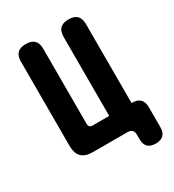

<svg xmlns="http://www.w3.org/2000/svg" viewBox="-207 -858 1014 1117"><g transform="rotate(-30 300.0 -300.0)"><path d="M578 70Q578 105 560.5 122.5Q543 140 508 140Q473 140 455.5 122.5Q438 105 438 70V40Q438 20 428 10Q418 0 398 0H166Q115 0 90.5 -24.5Q66 -49 66 -100V-665Q66 -703 84.5 -721.5Q103 -740 141 -740Q179 -740 197.5 -721.5Q216 -703 216 -665V-160Q216 -148 222.5 -141.5Q229 -135 241 -135H353V-665Q353 -703 371.5 -721.5Q390 -740 428 -740Q466 -740 484.5 -721.5Q503 -703 503 -665V-135H506Q542 -135 560 -117Q578 -99 578 -63Z"/></g></svg>

Font: Maple Mono NL ExtraBold
Style: Regular
Weight: 800
Monospace: yes
Designer: subframe7536
Version: Version 7.000